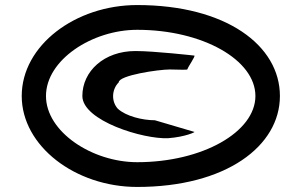

<svg xmlns="http://www.w3.org/2000/svg" viewBox="-20 -732 1164 760"><path d="M66 -352C66 -154 278 8 523 8C875 8 1088 -154 1088 -352C1088 -552 875 -712 523 -712C278 -712 66 -552 66 -352ZM162 -352C162 -495 345 -614 523 -614C782 -614 991 -495 991 -352C991 -210 782 -90 523 -90C345 -90 162 -210 162 -352ZM306 -352C306 -254 548 -180 646 -185C713 -190 756 -210 749 -210L593 -256C544 -256 478 -272 446 -302C420 -331 422 -378 450 -406C450 -434 608 -457 652 -457C688 -457 722 -454 722 -458C722 -464 756 -512 749 -512C749 -512 590 -530 516 -530C392 -530 306 -450 306 -352Z"/></svg>

Font: Ampere
Style: SCUltExt
Weight: 400
Version: Version 1